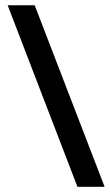

<svg xmlns="http://www.w3.org/2000/svg" viewBox="-20 -654 420 735"><path d="M276.4 61 9.3 -633.8H112.8L380.4 61Z"/></svg>

Font: Yantramanav Medium
Style: Regular
Weight: 500
Version: Version 1.001;PS 1.0;hotconv 1.0.72;makeotf.lib2.5.5900; ttf